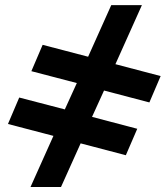

<svg xmlns="http://www.w3.org/2000/svg" viewBox="-20 -745 660 765"><path d="M620.1 -441.9 575.2 -336.9 394.5 -384.3 346.7 -279.3 526.9 -231.9 481.4 -126.5 301.3 -173.8 223.1 0H101.6L192.9 -203.6L11.7 -251L56.6 -356.4L238.3 -309.1L286.1 -414.1L105 -461.4L149.9 -566.4L331.1 -519L423.3 -724.6H545.4L439.9 -489.3Z"/></svg>

Font: Cousine
Style: Bold Italic
Weight: 700
Italic angle: -12°
Monospace: yes
Designer: Steve Matteson
Foundry: Ascender Corporation
Version: Version 1.20